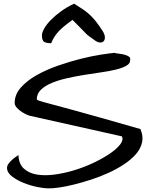

<svg xmlns="http://www.w3.org/2000/svg" viewBox="-20 -1032 844 1053"><path d="M18.6 -111.3Q18.6 -123 26.9 -134.3Q35.2 -145.5 45.9 -155.3Q56.6 -165 66.9 -171.9Q77.1 -178.7 81.1 -181.6Q83 -132.8 110.8 -107.4Q138.7 -82 182.1 -74.7Q225.6 -67.4 279.8 -74.7Q334 -82 389.6 -99.1Q445.3 -116.2 496.1 -140.6Q546.9 -165 584.5 -190.9Q622.1 -216.8 640.1 -241.2Q658.2 -265.6 648.4 -284.2L141.6 -397.5Q131.8 -400.4 117.7 -407.7Q103.5 -415 90.8 -424.3Q78.1 -433.6 69.3 -444.8Q60.5 -456.1 60.5 -467.8Q60.5 -513.7 94.2 -551.8Q127.9 -589.8 180.7 -619.6Q233.4 -649.4 297.9 -671.9Q362.3 -694.3 422.9 -709.5Q483.4 -724.6 533.7 -732.4Q584 -740.2 608.4 -742.2Q615.2 -739.3 630.9 -737.8Q646.5 -736.3 661.6 -732.4Q676.8 -728.5 687 -721.7Q697.3 -714.8 693.4 -701.2Q694.3 -683.6 672.9 -671.4Q651.4 -659.2 615.7 -650.4Q580.1 -641.6 534.7 -635.3Q489.3 -628.9 441.4 -621.1Q393.6 -613.3 347.7 -603Q301.8 -592.8 265.1 -577.6Q228.5 -562.5 205.6 -541Q182.6 -519.5 181.6 -488.3Q181.6 -485.4 189 -481.9Q196.3 -478.5 217.3 -472.7Q238.3 -466.8 276.9 -456.5Q315.4 -446.3 378.4 -429.2Q441.4 -412.1 532.7 -386.2Q624 -360.4 750 -324.2Q766.6 -286.1 759.3 -252Q752 -217.8 726.6 -188Q701.2 -158.2 661.6 -131.8Q622.1 -105.5 576.2 -84.5Q530.3 -63.5 481 -47.4Q431.6 -31.2 386.2 -20Q340.8 -8.8 303.2 -3.4Q265.6 2 242.2 1Q222.7 1 185.5 -6.3Q148.4 -13.7 111.3 -28.3Q74.2 -43 46.4 -64Q18.6 -85 18.6 -111.3ZM210 -838.9Q210 -853.5 222.7 -876Q235.4 -898.4 258.8 -922.4Q282.2 -946.3 314.9 -970.2Q347.7 -994.1 386.7 -1011.7Q413.1 -995.1 433.1 -981.9Q453.1 -968.8 470.7 -952.6Q488.3 -936.5 506.3 -914.1Q524.4 -891.6 546.9 -855.5Q554.7 -840.8 555.2 -828.1Q555.7 -815.4 549.8 -807.6Q543.9 -799.8 532.7 -798.8Q521.5 -797.9 505.9 -806.6Q488.3 -819.3 478.5 -826.2Q468.8 -833 462.9 -837.4Q457 -841.8 452.6 -846.7Q448.2 -851.6 439.9 -859.9Q431.6 -868.2 417.5 -882.8Q403.3 -897.5 377.9 -922.9Q351.6 -904.3 332.5 -888.7Q313.5 -873 299.8 -857.9Q286.1 -842.8 276.9 -827.6Q267.6 -812.5 260.7 -794.9Q238.3 -794.9 224.1 -801.3Q210 -807.6 210 -838.9Z"/></svg>

Font: Architects Daughter-petzku
Style: Regular
Weight: 400
Designer: Kimberly Geswein
Foundry: Kimberly Geswein
Version: Version 1.000 2010 initial release